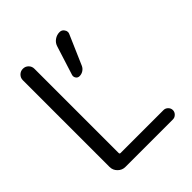

<svg xmlns="http://www.w3.org/2000/svg" viewBox="-200 -882 988 988"><g transform="rotate(-45 293.5 -388.0)"><path d="M168.9 -710.9V-97.7Q168.9 -90.8 175.8 -90.8H488.3Q502 -90.8 512.2 -80.6Q522.5 -70.3 522.5 -56.6Q522.5 -43 512.2 -32.7Q502 -22.5 488.3 -22.5H142.6Q119.1 -22.5 102.1 -39.6Q85 -56.6 85 -80.1V-710.9Q85 -728.5 97.2 -740.7Q109.4 -752.9 127 -752.9Q144.5 -752.9 156.7 -740.7Q168.9 -728.5 168.9 -710.9ZM393.6 -752.9Q410.2 -752.9 418.9 -739.3Q424.8 -731.4 424.8 -722.7Q424.8 -715.8 421.9 -710L352.5 -549.8Q346.7 -536.1 334 -527.8Q321.3 -519.5 306.6 -519.5Q293.9 -519.5 287.1 -529.3Q282.2 -536.1 282.2 -543.9Q282.2 -546.9 283.2 -550.8L333 -708Q338.9 -728.5 356 -740.7Q373 -752.9 393.6 -752.9Z"/></g></svg>

Font: Gen Jyuu Gothic Normal
Style: Regular
Weight: 300
Designer: [Source Han Sans]
Ryoko NISHIZUKA  (kana & ideographs); Paul D. Hunt (Latin, Greek & Cyrillic); Wenlong ZHANG  (bopomofo
Version: Version 1.002.20150607